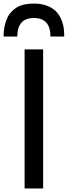

<svg xmlns="http://www.w3.org/2000/svg" viewBox="-66 -1057 380 1077"><path d="M294 -852H217Q217 -956 124 -956Q31 -956 31 -852H-46Q-46 -902 -30.5 -944Q-15 -986 22 -1011.5Q59 -1037 124 -1037Q210 -1037 256 -985Q294 -936 294 -862ZM176 0H72V-780H176Z"/></svg>

Font: Tanohe Sans Medium
Style: Regular
Weight: 500
Designer: Village Type and Design LLC
Foundry: Cooper Hewitt Smithsonian Design Museum
Version: Version 1.00;September 29, 2021;FontCreator 13.0.0.2655 64-b